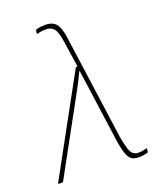

<svg xmlns="http://www.w3.org/2000/svg" viewBox="-145 -774 707 865"><g transform="rotate(-20 208.5 -341.5)"><path d="M372 11Q351 11 338 3.5Q325 -4 316.5 -27Q308 -50 301 -95L262 -376Q260 -394 257 -411.5Q254 -429 252 -446H251Q242 -428 233 -410Q224 -392 215 -375L11 -2Q10 0 6 0H-10Q-13 0 -12 -4L241 -466Q242 -468 245 -468H250L231 -596Q224 -643 210.5 -658.5Q197 -674 173 -674Q162 -674 151.5 -672.5Q141 -671 132 -668Q128 -667 128 -671L130 -684Q131 -688 136 -689Q154 -694 179 -694Q209 -694 226.5 -676Q244 -658 251 -607L321 -102Q328 -63 335 -43Q342 -23 352 -16Q362 -9 376 -9Q386 -9 394.5 -10.5Q403 -12 414 -15Q418 -16 417 -10L416 0Q415 5 411 6Q401 8 391.5 9.5Q382 11 372 11Z"/></g></svg>

Font: Sofia Sans Semi Condensed Thin
Style: Italic
Weight: 250
Italic angle: -9°
Version: Version 4.100